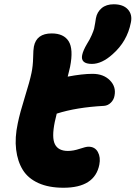

<svg xmlns="http://www.w3.org/2000/svg" viewBox="-20 -902 640 907"><path d="M414.1 -600.1Q386.7 -600.1 375.2 -610.8Q363.8 -621.6 368.2 -642.1Q372.6 -663.6 391.1 -694.8Q404.8 -716.3 413.3 -736.3Q421.9 -756.3 424.6 -766.6Q427.2 -776.9 429.7 -794.2Q432.1 -811.5 433.1 -815.9Q438.5 -845.2 460.2 -863.5Q481.9 -881.8 517.1 -881.8Q562 -881.8 584.2 -857.4Q606.4 -833 598.1 -794.9Q580.6 -706.1 512.2 -646Q461.4 -600.1 414.1 -600.1ZM279.8 -15.1Q210.4 -15.1 161.6 -37.1Q112.8 -59.1 87.9 -99.1Q63 -139.2 56.2 -195.3Q49.3 -251.5 64 -319.8Q74.2 -369.6 97.4 -443.6Q120.6 -517.6 128.9 -558.1Q135.7 -590.3 136.5 -629.2Q137.2 -668 140.1 -682.1Q152.3 -744.1 224.1 -744.1Q281.2 -744.1 304.4 -707Q327.6 -669.9 311 -585.9Q309.1 -577.1 304.7 -559.8Q300.3 -542.5 299.8 -540Q369.1 -553.2 417 -553.2Q468.8 -553.2 499 -522.7Q529.3 -492.2 521 -450.2Q518.1 -431.6 504.2 -417.5Q490.2 -403.3 471.2 -401.9Q340.8 -395 248 -365.2Q246.6 -358.9 243.4 -345.7Q240.2 -332.5 238.8 -326.2Q223.6 -252 239.5 -220.5Q255.4 -189 300.8 -189Q326.7 -189 356.2 -199Q385.7 -209 397.9 -209Q428.7 -209 442.4 -183.8Q456.1 -158.7 449.2 -124Q427.7 -15.1 279.8 -15.1Z"/></svg>

Font: Shantell Sans Bouncy
Style: Italic
Weight: 800
Italic angle: -11.31°
Designer: Stephen Nixon, Anya Danilova, Shantell Martin
Foundry: Arrow Type
Version: Version 1.006;[9816181b4]